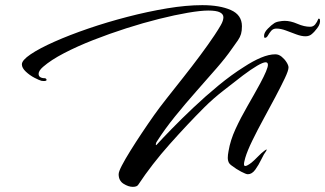

<svg xmlns="http://www.w3.org/2000/svg" viewBox="-20 -677 1264 746"><path d="M496 49Q479 49 460 37Q441 25 441 0Q441 -10 453.5 -34Q466 -58 486.5 -91Q507 -124 531 -160Q555 -196 579 -230Q598 -257 628 -295Q658 -333 692 -376Q726 -419 758 -462Q790 -505 814 -541Q828 -562 838 -579.5Q848 -597 848 -610Q848 -622 834.5 -629Q821 -636 789 -636Q760 -636 710 -627.5Q660 -619 598 -603.5Q536 -588 470.5 -567Q405 -546 342.5 -521.5Q280 -497 229 -470.5Q178 -444 147 -417Q130 -402 130 -390Q130 -373 156 -373Q161 -370 161 -367Q161 -360 141 -363Q133 -365 114.5 -374.5Q96 -384 80.5 -398.5Q65 -413 65 -427Q65 -443 99 -466Q133 -489 191.5 -515Q250 -541 323 -566Q396 -591 475 -611.5Q554 -632 629 -644.5Q704 -657 766 -657Q834 -657 877 -638Q920 -619 920 -575Q920 -557 916.5 -545Q913 -533 904.5 -520.5Q896 -508 880 -486Q858 -454 821.5 -412Q785 -370 742.5 -322Q700 -274 660 -224.5Q620 -175 590 -128Q586 -123 585.5 -116.5Q585 -110 590 -116Q610 -138 647 -176Q684 -214 731 -258.5Q778 -303 829 -345Q880 -387 928 -417Q963 -440 994 -453Q1025 -466 1050 -466Q1063 -466 1074.5 -456.5Q1086 -447 1093.5 -435Q1101 -423 1101 -415Q1101 -403 1086.5 -372.5Q1072 -342 1050 -300.5Q1028 -259 1004 -215Q980 -171 960.5 -131Q941 -91 933 -64Q931 -56 929.5 -50Q928 -44 928 -39Q928 -32 933 -32Q940 -32 957 -45Q967 -53 982 -68.5Q997 -84 1007 -91Q1012 -95 1015 -96Q1018 -97 1014 -90Q1006 -80 995.5 -58Q985 -36 972 -18Q959 0 943 0Q936 0 917 -10Q898 -20 881 -33Q871 -40 868 -47.5Q865 -55 865 -63Q865 -75 868 -90Q875 -132 895 -175.5Q915 -219 941 -264Q967 -309 991 -353Q1021 -409 1021 -425Q1021 -435 1012 -435Q1002 -435 979 -421.5Q956 -408 924 -384Q892 -359 850 -326.5Q808 -294 773 -259Q709 -195 639.5 -117Q570 -39 517 41Q512 49 496 49ZM1009 -530Q1007 -530 1006.5 -533Q1006 -536 1006 -538Q1006 -551 1021 -566Q1036 -581 1043 -585Q1050 -591 1063.5 -593.5Q1077 -596 1086 -596Q1109 -596 1135.5 -584.5Q1162 -573 1185 -573Q1197 -573 1204.5 -582Q1212 -591 1217 -604Q1221 -606 1223 -601Q1226 -585 1212.5 -567.5Q1199 -550 1192 -545Q1182 -536 1167 -536Q1151 -536 1131 -543.5Q1111 -551 1091 -558.5Q1071 -566 1054 -566Q1041 -566 1033.5 -557Q1026 -548 1021 -539Q1016 -530 1009 -530Z"/></svg>

Font: The Nautigal
Style: Bold
Weight: 700
Designer: Robert E. Leuschke
Foundry: Robert E. Leuschke
Version: Version 1.100; ttfautohint (v1.8.3)